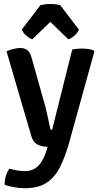

<svg xmlns="http://www.w3.org/2000/svg" viewBox="-20 -750 516 988"><path d="M335.5 -15Q314.5 59 288 111.2Q261.5 163.5 218.8 191Q176 218.5 107 218.5Q81.5 218.5 51.5 213Q21.5 207.5 4.5 201.5Q2.5 181 10 156Q17.5 131 29 118Q42 122 64 126.2Q86 130.5 107.5 130.5Q138.5 130.5 160 117Q181.5 103.5 196.2 78Q211 52.5 221.5 18L225 5.5Q191.5 4.5 170.8 -7.2Q150 -19 141 -50.5L13.5 -486Q32.5 -494.5 51.5 -498.8Q70.5 -503 85 -503Q106 -503 120.5 -492.2Q135 -481.5 143 -451.5L205 -231Q211.5 -210 217.8 -183.5Q224 -157 229.2 -132Q234.5 -107 238.5 -88.5Q240.5 -81.5 248 -81.5L351.5 -495Q362 -497.5 375 -498.8Q388 -500 400 -500Q415.5 -500 431 -498.2Q446.5 -496.5 461 -491.5L465.5 -484.5ZM290 -723.5 386 -597.5Q378.5 -579 362 -565.5Q345.5 -552 332 -547.5L239 -637.5L146 -547.5Q133 -552 116.5 -565.5Q100 -579 92 -597.5L188 -723.5Q198 -726 211.5 -727.8Q225 -729.5 239 -729.5Q253 -729.5 266.5 -727.8Q280 -726 290 -723.5Z"/></svg>

Font: Signika Medium
Style: Regular
Weight: 500
Designer: Anna Giedry
Foundry: Anna Giedry
Version: Version 2.000